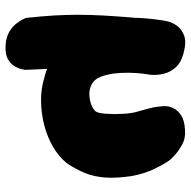

<svg xmlns="http://www.w3.org/2000/svg" viewBox="-18 -520 666 669"><g transform="rotate(90 314.5 -185.0)"><path d="M250 -7Q228 -12 200 -25Q172 -38 143.5 -62Q115 -86 91 -124Q67 -162 52 -219Q42 -267 41.5 -312Q41 -357 51 -422Q51 -422 54 -436.5Q57 -451 68 -467.5Q79 -484 102 -493.5Q125 -503 165 -492Q199 -483 215 -464Q231 -445 236 -425Q241 -405 240.5 -390.5Q240 -376 240 -376Q231 -326 233.5 -274.5Q236 -223 253 -191Q263 -176 278.5 -169.5Q294 -163 312 -164Q330 -165 345 -171Q360 -177 368 -186Q374 -195 376 -223.5Q378 -252 376 -284Q374 -316 367 -336Q361 -358 357 -373Q353 -388 351.5 -400.5Q350 -413 349 -426Q349 -426 350 -436Q351 -446 358 -459.5Q365 -473 382 -484Q399 -495 430 -497Q460 -500 483.5 -487Q507 -474 521 -460.5Q535 -447 535 -447Q549 -429 567 -392.5Q585 -356 593 -311Q601 -257 598 -218.5Q595 -180 582.5 -149Q570 -118 548 -85Q525 -57 490.5 -37Q456 -17 415 -6.5Q374 4 331.5 4.5Q289 5 250 -7ZM136 128Q109 126 91 115.5Q73 105 62 91Q51 77 46.5 67Q42 57 42 57Q36 3 33.5 -40.5Q31 -84 31 -124.5Q31 -165 33.5 -211.5Q36 -258 41 -318Q41 -318 43.5 -328Q46 -338 54 -350.5Q62 -363 80 -372.5Q98 -382 128 -381Q161 -380 180 -367Q199 -354 208.5 -337.5Q218 -321 221 -308.5Q224 -296 224 -296Q221 -233 219 -180.5Q217 -128 218 -72Q219 -16 223 59Q223 59 221 70Q219 81 211 95.5Q203 110 185.5 120Q168 130 136 128Z"/></g></svg>

Font: Sour Gummy Black
Style: Regular
Weight: 900
Designer: Stefie Justprince
Foundry: Eifetstype
Version: Version 1.000